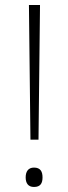

<svg xmlns="http://www.w3.org/2000/svg" viewBox="-20 -734 272 763"><path d="M133 -179 139 -714H95L101 -179ZM82 -29C82 -6 92 9 115 9C141 9 149 -6 149 -29C149 -52 141 -68 115 -68C92 -68 82 -52 82 -29Z"/></svg>

Font: Noto Sans Thai Looped ExtraLight
Style: Regular
Weight: 200
Designer: Sasikarn Vongin, Ben Mitchell
Foundry: The Fontpad Ltd
Version: Version 1.001